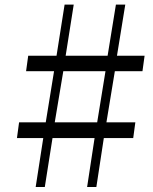

<svg xmlns="http://www.w3.org/2000/svg" viewBox="-20 -790 647 810"><path d="M162.5 -207.5H51.5L60.5 -274H173L208 -489.5H90L99 -555H218.5L252.5 -770.5H291L257 -555H434L469 -770.5H508.5L473.5 -555H590L581 -489.5H464.5L429 -274H551L542 -207.5H418L386.5 -1H347.5L379 -207.5H201.5L169 -1H130.5ZM390 -274 425 -489.5H247L211 -274Z"/></svg>

Font: Merriweather 120pt Light
Style: Italic
Weight: 300
Italic angle: -7.8°
Version: Version 2.101